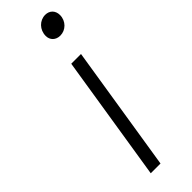

<svg xmlns="http://www.w3.org/2000/svg" viewBox="-242 -715 724 724"><g transform="rotate(-45 120.0 -353.0)"><path d="M186 -609C215 -609 240 -633 240 -665C240 -689 224 -705 201 -705C171 -705 146 -680 146 -647C146 -625 162 -609 186 -609ZM60 -1H112L192 -505H140Z"/></g></svg>

Font: Arthouse Owned Light
Style: Italic
Weight: 300
Italic angle: -10°
Designer: Jeremy Tribby
Foundry: Tribby Type
Version: Version 1.000;PS 001.000;hotconv 1.0.88;makeotf.lib2.5.64775